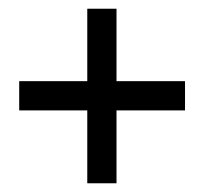

<svg xmlns="http://www.w3.org/2000/svg" viewBox="-20 -535 467 440"><path d="M247 -515V-349H404V-282H247V-115H180V-282H24V-349H180V-515Z"/></svg>

Font: Gamestation Display
Style: Regular
Weight: 400
Designer: Jonas Hecksher
Foundry: Jonas Hecksher, Playtypeª, e-types AS
Version: Version 1.003